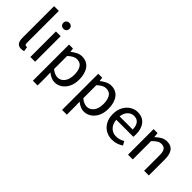

<svg xmlns="http://www.w3.org/2000/svg" viewBox="42 -1595 2667 2667"><g transform="rotate(45 1375.5 -261.5)"><path d="M177.7 12.2Q126.5 12.2 104 -19Q81.5 -50.3 81.5 -107.9V-732.4H174.8V-101.6Q174.8 -80.6 182.4 -72.3Q189.9 -64 200.2 -64Q204.1 -64 208 -64.2Q211.9 -64.5 217.8 -65.9L229.5 2.9Q220.2 7.3 207.3 9.8Q194.3 12.2 177.7 12.2Z M347.7 0V-502H440.9V0ZM395.5 -601.1Q369.1 -601.1 352.5 -617.4Q335.9 -633.8 335.9 -660.6Q335.9 -686 352.5 -702.1Q369.1 -718.3 395.5 -718.3Q421.9 -718.3 438.5 -702.1Q455.1 -686 455.1 -660.6Q455.1 -633.8 438.5 -617.4Q421.9 -601.1 395.5 -601.1Z M605.5 208.5V-502H682.6L690.9 -445.8H692.9Q726.1 -473.1 767.1 -493.9Q808.1 -514.6 850.6 -514.6Q947.3 -514.6 998.8 -444.8Q1050.3 -375 1050.3 -258.8Q1050.3 -173.3 1019.8 -112.5Q989.3 -51.8 939.7 -19.8Q890.1 12.2 833 12.2Q798.8 12.2 764.4 -2.7Q730 -17.6 696.3 -44.9L698.7 41.5V208.5ZM815.9 -64.9Q875.5 -64.9 915 -116Q954.6 -167 954.6 -257.3Q954.6 -338.9 924.8 -388.2Q895 -437.5 827.1 -437.5Q796.4 -437.5 765.1 -420.7Q733.9 -403.8 698.7 -371.1V-114.7Q731.4 -87.4 761.5 -76.2Q791.5 -64.9 815.9 -64.9Z M1179.2 208.5V-502H1256.3L1264.6 -445.8H1266.6Q1299.8 -473.1 1340.8 -493.9Q1381.8 -514.6 1424.3 -514.6Q1521 -514.6 1572.5 -444.8Q1624 -375 1624 -258.8Q1624 -173.3 1593.5 -112.5Q1563 -51.8 1513.4 -19.8Q1463.9 12.2 1406.7 12.2Q1372.6 12.2 1338.1 -2.7Q1303.7 -17.6 1270 -44.9L1272.5 41.5V208.5ZM1389.6 -64.9Q1449.2 -64.9 1488.8 -116Q1528.3 -167 1528.3 -257.3Q1528.3 -338.9 1498.5 -388.2Q1468.8 -437.5 1400.9 -437.5Q1370.1 -437.5 1338.9 -420.7Q1307.6 -403.8 1272.5 -371.1V-114.7Q1305.2 -87.4 1335.2 -76.2Q1365.2 -64.9 1389.6 -64.9Z M1959 12.2Q1892.1 12.2 1837.2 -19Q1782.2 -50.3 1749.8 -109.1Q1717.3 -168 1717.3 -250.5Q1717.3 -332 1750 -391.4Q1782.7 -450.7 1834.5 -482.7Q1886.2 -514.6 1944.3 -514.6Q2041.5 -514.6 2093.8 -450.2Q2146 -385.7 2146 -277.8Q2146 -249 2142.6 -227.5H1808.6Q1814 -150.9 1857.9 -105.7Q1901.9 -60.5 1970.7 -60.5Q2006.3 -60.5 2037.1 -70.3Q2067.9 -80.1 2095.2 -97.7L2127 -40Q2092.8 -16.6 2051.5 -2.2Q2010.3 12.2 1959 12.2ZM1807.6 -293H2064.9Q2064.9 -364.7 2034.2 -403.1Q2003.4 -441.4 1945.8 -441.4Q1895 -441.4 1855.2 -402.6Q1815.4 -363.8 1807.6 -293Z M2266.6 0V-502H2343.8L2352.1 -431.6H2354Q2389.6 -465.8 2430.2 -490.2Q2470.7 -514.6 2522.5 -514.6Q2601.1 -514.6 2637.9 -463.9Q2674.8 -413.1 2674.8 -317.4V0H2582.5V-305.7Q2582.5 -373.5 2561 -404.1Q2539.6 -434.6 2491.2 -434.6Q2454.6 -434.6 2425.3 -415.5Q2396 -396.5 2359.9 -359.9V0Z"/></g></svg>

Font: Akatab Medium
Style: Regular
Weight: 500
Designer: SIL Global
Foundry: SIL Global
Version: Version 4.100